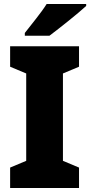

<svg xmlns="http://www.w3.org/2000/svg" viewBox="-20 -947 454 967"><path d="M414 -917V-927H215C187 -882 138 -824 105 -781V-767H229C281 -806 374 -880 414 -917ZM378 0V-103L297 -137V-577L378 -611V-714H31V-611L112 -577V-137L31 -103V0Z"/></svg>

Font: Noto Sans Sinhala SemiCondensed Black
Style: Regular
Weight: 900
Width: 4
Designer: Jelle Bosma - Monotype Design Team
Foundry: Monotype Imaging Inc.
Version: Version 2.006